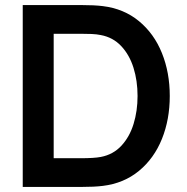

<svg xmlns="http://www.w3.org/2000/svg" viewBox="-20 -740 740 760"><path d="M70 0V-720H299.3Q353.7 -720 387 -715.8Q470.2 -705.7 530.1 -656.3Q590 -606.9 621 -529.8Q652 -452.8 652 -360Q652 -267.2 621 -190.1Q590 -113.1 530.2 -63.7Q470.3 -14.3 387 -4.2Q353.8 0 299.3 0ZM299.3 -113.7Q352.8 -113.7 379.2 -118.8Q428.2 -128.2 460.7 -163.4Q493.2 -198.6 508.8 -249.7Q524.5 -300.8 524.5 -360Q524.5 -420.4 508.4 -471.8Q492.3 -523.1 459.8 -557.6Q427.3 -592.2 379.2 -601.2Q362.8 -604.6 342.4 -605.5Q322.1 -606.3 299.3 -606.3H192.5V-113.7Z"/></svg>

Font: Manrope
Style: Regular
Weight: 400
Designer: Mikhail Sharanda
Foundry: Mikhail Sharanda
Version: Version 4.503